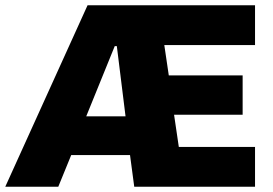

<svg xmlns="http://www.w3.org/2000/svg" viewBox="-42 -708 1037 728"><path d="M-22 0 290 -688H925V-537H581L598 -422H878V-273H618L636 -151H925V0H467L451 -120H228L179 0ZM285 -267H434L401 -533H393Z"/></svg>

Font: Saira ExtraBold
Style: Regular
Weight: 800
Designer: Hector Gatti with collaboration of the Omnibus-Type team
Foundry: Omnibus-Type
Version: Version 1.100; ttfautohint (v1.8.3)